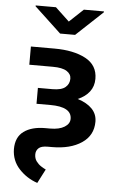

<svg xmlns="http://www.w3.org/2000/svg" viewBox="-63 -797 636 1051"><g transform="rotate(5 255.0 -271.5)"><path d="M201 -754.6 277.7 -682.5 354.4 -754.6H464.8V-750L318.5 -612.9H236.2L89.5 -750V-754.6ZM83.1 -528.4H212.4Q318.2 -528.4 384.2 -493.1Q450.3 -457.7 450.3 -382.8Q450.3 -341.6 427.4 -311.8Q404.5 -282 363.3 -264.6Q415.1 -248.6 443 -219.5Q470.9 -190.3 470.9 -149.1Q470.9 -73.5 408.7 -31.8Q346.6 9.9 246.1 9.9H221.9Q187.1 9.9 172.8 23.4Q158.4 36.9 158.4 57.5Q158.4 79.5 169.6 95Q180.8 110.4 195.8 120.2Q210.9 130 222.7 135.3L182.9 212.4Q123.9 192.5 82.2 147.5Q40.5 102.6 39.4 39.4Q39.4 -27 82.9 -58.6Q126.4 -90.2 199.9 -90.2H226.9Q277.3 -90.2 305.8 -108Q334.2 -125.7 334.2 -152.7Q334.2 -218.8 217 -218.8H141V-306.1H220.9Q270.6 -306.1 292.1 -324.6Q313.6 -343 313.6 -371.4Q313.6 -397 289.1 -412.6Q264.6 -428.3 212.4 -428.3H83.1Z"/></g></svg>

Font: Interface
Style: Bold
Weight: 700
Designer: Rasmus Andersson
Foundry: rsms
Version: Version 1.8